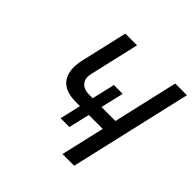

<svg xmlns="http://www.w3.org/2000/svg" viewBox="-181 -904 1080 1080"><g transform="rotate(45 359.0 -364.5)"><path d="M355 -342 387 -479H457L425 -342H536L625 -729H718L550 0H457L517 -260H406L377 -135H307L336 -260H305Q212 -260 178 -311Q143 -363 164 -452L228 -729H321L253 -434Q243 -390 264 -366Q285 -342 328 -342Z"/></g></svg>

Font: Miedinger
Style: Italic
Weight: 400
Italic angle: -13°
Version: Version 001.000